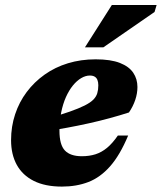

<svg xmlns="http://www.w3.org/2000/svg" viewBox="-20 -710 628 746"><path d="M329 -416.5Q312.5 -416.5 295.5 -406.5Q278.5 -396.5 263.2 -377.8Q248 -359 236.2 -332.8Q224.5 -306.5 217.8 -273.5Q211 -240.5 211 -202Q211 -147.5 232.2 -125.2Q253.5 -103 298 -103Q327 -103 350.8 -110.5Q374.5 -118 395.8 -135.5Q417 -153 438 -183.5H478Q446 -107 407.8 -63.8Q369.5 -20.5 323.5 -2.8Q277.5 15 220.5 15Q155.5 15 111.5 -7Q67.5 -29 45.2 -69.5Q23 -110 23 -165.5Q23 -218.5 38.8 -266Q54.5 -313.5 83.8 -352.5Q113 -391.5 153.5 -420.2Q194 -449 244 -464.2Q294 -479.5 351.5 -479.5Q410 -479.5 445.8 -465.5Q481.5 -451.5 497.8 -427.2Q514 -403 514 -372Q514 -347 505.5 -321.8Q497 -296.5 481 -273Q445.5 -261.5 406 -250.8Q366.5 -240 324.8 -230.8Q283 -221.5 241 -213.8Q199 -206 158.5 -199.5L160.5 -248Q214.5 -263.5 250.8 -276.2Q287 -289 309.2 -300.2Q331.5 -311.5 342.8 -323Q354 -334.5 358 -348Q362 -361.5 362 -378.5Q362 -391 358.5 -399.5Q355 -408 347.8 -412.2Q340.5 -416.5 329 -416.5ZM310 -526 414.5 -690.5H588.5L580.5 -663.5L381.5 -526Z"/></svg>

Font: Newsreader ExtraBold
Style: Italic
Weight: 800
Italic angle: -17°
Designer: Hugues Gentile
Foundry: Production Type
Version: Version 1.003